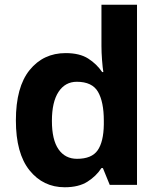

<svg xmlns="http://www.w3.org/2000/svg" viewBox="-20 -780 672 810"><path d="M253 10Q162 10 104.5 -61.5Q47 -133 47 -272Q47 -413 105 -484.5Q163 -556 257 -556Q316 -556 352 -533Q388 -510 411 -476H416Q413 -494 410.5 -526.5Q408 -559 408 -586V-760H558V0H443L414 -71H408Q386 -37 349 -13.5Q312 10 253 10ZM305 -110Q367 -110 392 -146Q417 -182 418 -255V-271Q418 -350 393.5 -392.5Q369 -435 304 -435Q255 -435 227 -392.5Q199 -350 199 -270Q199 -190 227 -150Q255 -110 305 -110Z"/></svg>

Font: Noto Sans Syriac Eastern
Style: Bold
Weight: 700
Designer: Patrick Giasson and the Monotype Design Team
Foundry: Monotype Imaging Inc.
Version: Version 3.001